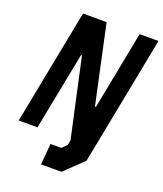

<svg xmlns="http://www.w3.org/2000/svg" viewBox="-165 -837 971 1144"><g transform="rotate(20 320.0 -265.0)"><path d="M363 200 480.5 87 501.5 -20 639.5 -730H520L423.5 -233.5H417.5L310.5 -730H161L19 0H138L234.5 -493H240.5L349.5 6L343.5 37L313 66.5H245L233 200Z"/></g></svg>

Font: Monaspace Krypton
Style: Bold Italic
Weight: 700
Italic angle: -11°
Designer: Riley Cran & the Lettermatic Team
Foundry: Lettermatic
Version: Version 1.101 (Monaspace Krypton)